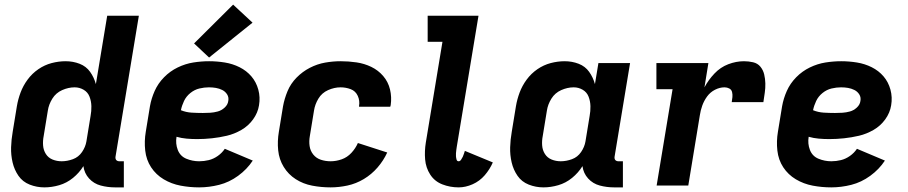

<svg xmlns="http://www.w3.org/2000/svg" viewBox="-20 -803 3928 831"><path d="M172 8Q204 8 236.5 -1.5Q269 -11 296 -33Q323 -55 341 -84Q345 -53 365.5 -30.5Q386 -8 416 0Q446 8 478 8H516V-105H496Q491 -105 486.5 -107.5Q482 -110 480.5 -115Q479 -120 480 -125L581 -735H444L395 -439Q387 -468 370 -492Q353 -516 324.5 -527Q296 -538 264 -538Q234 -538 203.5 -530Q173 -522 146 -503.5Q119 -485 99.5 -458.5Q80 -432 69 -402.5Q58 -373 53 -343L35 -233Q29 -199 28 -165.5Q27 -132 34.5 -100Q42 -68 60 -42Q78 -16 108.5 -4Q139 8 172 8ZM247 -105Q226 -105 207.5 -112.5Q189 -120 178.5 -136.5Q168 -153 166.5 -173.5Q165 -194 169 -214L187 -324Q191 -351 206.5 -376Q222 -401 249 -413Q276 -425 303 -425Q324 -425 342 -414.5Q360 -404 367.5 -384.5Q375 -365 375.5 -343.5Q376 -322 372 -301L354 -191Q350 -167 335 -145Q320 -123 295.5 -114Q271 -105 247 -105Z M842 8Q885 8 928.5 -3Q972 -14 1010.5 -42Q1049 -70 1074 -108L953 -159Q941 -141 922.5 -128Q904 -115 883.5 -110Q863 -105 842 -105Q813 -105 786.5 -116Q760 -127 749.5 -154Q739 -181 744 -211Q765 -205 787.5 -203Q810 -201 833 -201H834Q865 -201 897.5 -204.5Q930 -208 962 -215.5Q994 -223 1024.5 -240.5Q1055 -258 1075.5 -286.5Q1096 -315 1101 -347Q1107 -382 1098 -415Q1089 -448 1068 -472.5Q1047 -497 1017 -512Q987 -527 953 -532.5Q919 -538 885 -538Q851 -538 816.5 -532.5Q782 -527 749 -511Q716 -495 690 -468.5Q664 -442 649.5 -409.5Q635 -377 629 -343L611 -233Q604 -192 608.5 -151.5Q613 -111 634 -79Q655 -47 688.5 -27Q722 -7 761.5 0.5Q801 8 842 8ZM858 -314Q833 -314 809 -315.5Q785 -317 763 -326Q767 -346 776.5 -366Q786 -386 804 -400.5Q822 -415 843 -420Q864 -425 884 -425Q900 -425 914.5 -422.5Q929 -420 942 -413.5Q955 -407 963 -394.5Q971 -382 968 -366Q966 -350 952.5 -337.5Q939 -325 922.5 -320.5Q906 -316 890 -315Q874 -314 858 -314ZM885 -554 1073 -705 989 -783 820 -615Z M1411 8Q1447 8 1484 0Q1521 -8 1554.5 -28Q1588 -48 1614 -78Q1640 -108 1656 -143L1529 -184Q1519 -161 1501 -141.5Q1483 -122 1459 -113.5Q1435 -105 1411 -105Q1389 -105 1369 -111.5Q1349 -118 1336 -134Q1323 -150 1320 -171Q1317 -192 1321 -214L1339 -324Q1343 -351 1358 -376Q1373 -401 1400 -413Q1427 -425 1454 -425Q1477 -425 1498 -417Q1519 -409 1528.5 -388Q1538 -367 1534 -344V-341H1669L1671 -348Q1676 -383 1668 -416Q1660 -449 1638.5 -474Q1617 -499 1587 -513.5Q1557 -528 1523 -533Q1489 -538 1454 -538Q1421 -538 1387 -532Q1353 -526 1321 -509.5Q1289 -493 1263.5 -467Q1238 -441 1224.5 -408.5Q1211 -376 1205 -343L1187 -233Q1180 -192 1184 -152.5Q1188 -113 1208 -80.5Q1228 -48 1260 -27.5Q1292 -7 1331 0.5Q1370 8 1411 8Z M1965 8Q1995 8 2025.5 -5.5Q2056 -19 2078 -44.5Q2100 -70 2113 -100L1992 -150Q1990 -144 1988 -137.5Q1986 -131 1983 -124.5Q1980 -118 1975.5 -111.5Q1971 -105 1965 -105Q1958 -105 1956 -112.5Q1954 -120 1953.5 -126.5Q1953 -133 1953.5 -140Q1954 -147 1955 -154Q1956 -161 1957 -168L2051 -735H1831V-622H1895L1823 -186Q1817 -149 1820 -113Q1823 -77 1842 -47.5Q1861 -18 1894.5 -5Q1928 8 1965 8Z M2332 8Q2364 8 2396.5 -1.5Q2429 -11 2456 -33Q2483 -55 2501 -84Q2505 -53 2525.5 -30.5Q2546 -8 2576 0Q2606 8 2638 8H2676V-105H2656Q2651 -105 2646.5 -107.5Q2642 -110 2640.5 -115Q2639 -120 2640 -125L2707 -530H2570L2555 -439Q2547 -468 2530 -492Q2513 -516 2484.5 -527Q2456 -538 2424 -538Q2394 -538 2363.5 -530Q2333 -522 2306 -503.5Q2279 -485 2259.5 -458.5Q2240 -432 2229 -402.5Q2218 -373 2213 -343L2195 -233Q2189 -199 2188 -165.5Q2187 -132 2194.5 -100Q2202 -68 2220 -42Q2238 -16 2268.5 -4Q2299 8 2332 8ZM2407 -105Q2386 -105 2367.5 -112.5Q2349 -120 2338.5 -136.5Q2328 -153 2326.5 -173.5Q2325 -194 2329 -214L2347 -324Q2351 -351 2366.5 -376Q2382 -401 2409 -413Q2436 -425 2463 -425Q2484 -425 2502 -414.5Q2520 -404 2527.5 -384.5Q2535 -365 2535.5 -343.5Q2536 -322 2532 -301L2514 -191Q2510 -167 2495 -145Q2480 -123 2455.5 -114Q2431 -105 2407 -105Z M2822 0H2959L3009 -304Q3012 -325 3019.5 -346Q3027 -367 3040.5 -385.5Q3054 -404 3074.5 -414.5Q3095 -425 3116 -425Q3127 -425 3136.5 -420Q3146 -415 3148.5 -404.5Q3151 -394 3150 -383Q3149 -372 3147 -361H3284Q3287 -381 3290 -401.5Q3293 -422 3292.5 -442Q3292 -462 3287.5 -481Q3283 -500 3271 -514.5Q3259 -529 3239.5 -533.5Q3220 -538 3200 -538Q3166 -538 3132 -525Q3098 -512 3072 -484.5Q3046 -457 3029 -425L3046 -530H2821V-417H2891Z M3578 8Q3621 8 3664.5 -3Q3708 -14 3746.5 -42Q3785 -70 3810 -108L3689 -159Q3677 -141 3658.5 -128Q3640 -115 3619.5 -110Q3599 -105 3578 -105Q3549 -105 3522.5 -116Q3496 -127 3485.5 -154Q3475 -181 3480 -211Q3501 -205 3523.5 -203Q3546 -201 3569 -201H3570Q3601 -201 3633.5 -204.5Q3666 -208 3698 -215.5Q3730 -223 3760.5 -240.5Q3791 -258 3811.5 -286.5Q3832 -315 3837 -347Q3843 -382 3834 -415Q3825 -448 3804 -472.5Q3783 -497 3753 -512Q3723 -527 3689 -532.5Q3655 -538 3621 -538Q3587 -538 3552.5 -532.5Q3518 -527 3485 -511Q3452 -495 3426 -468.5Q3400 -442 3385.5 -409.5Q3371 -377 3365 -343L3347 -233Q3340 -192 3344.5 -151.5Q3349 -111 3370 -79Q3391 -47 3424.5 -27Q3458 -7 3497.5 0.5Q3537 8 3578 8ZM3594 -314Q3569 -314 3545 -315.5Q3521 -317 3499 -326Q3503 -346 3512.5 -366Q3522 -386 3540 -400.5Q3558 -415 3579 -420Q3600 -425 3620 -425Q3636 -425 3650.5 -422.5Q3665 -420 3678 -413.5Q3691 -407 3699 -394.5Q3707 -382 3704 -366Q3702 -350 3688.5 -337.5Q3675 -325 3658.5 -320.5Q3642 -316 3626 -315Q3610 -314 3594 -314Z"/></svg>

Font: Iosevka Sparkle Extrabold
Style: Italic
Weight: 800
Italic angle: -9°
Designer: Belleve Invis
Foundry: Belleve Invis
Version: Version 4.5.0; ttfautohint (v1.8.3)